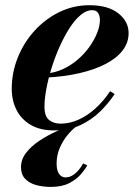

<svg xmlns="http://www.w3.org/2000/svg" viewBox="-20 -490 536 736"><path d="M188.5 10Q134 10 97.8 -11.2Q61.5 -32.5 43.2 -68.8Q25 -105 25 -150Q25 -211.5 48 -269Q71 -326.5 112 -371.8Q153 -417 207 -443.5Q261 -470 323 -470Q394 -470 433.5 -439Q473 -408 473 -363Q473 -326.5 450.2 -296.8Q427.5 -267 385.2 -245Q343 -223 284.5 -209.5Q226 -196 154 -192.5V-208Q189.5 -210.5 221 -225Q252.5 -239.5 278.5 -262Q304.5 -284.5 323.2 -311Q342 -337.5 352.5 -364.2Q363 -391 363 -413.5Q363 -429 356.2 -440Q349.5 -451 333 -451Q311 -451 288.8 -432.2Q266.5 -413.5 246.2 -381.8Q226 -350 208.5 -311Q191 -272 178 -230.2Q165 -188.5 157.8 -149.8Q150.5 -111 150.5 -81Q150.5 -44.5 168 -30.2Q185.5 -16 213 -16Q246.5 -16 280.8 -31.2Q315 -46.5 346 -74.5Q377 -102.5 402 -140.5L419.5 -129.5Q396 -94 363.5 -62.2Q331 -30.5 287.8 -10.2Q244.5 10 188.5 10ZM174.5 226.5Q144 226.5 118 219.2Q92 212 76.2 195.2Q60.5 178.5 60.5 151Q60.5 121 80.2 95.5Q100 70 131.8 49Q163.5 28 199.5 12.2Q235.5 -3.5 267.5 -14L272.5 -5Q256 7 238.5 28.2Q221 49.5 209 77.2Q197 105 197 137Q197 162.5 206.2 176.2Q215.5 190 231 190Q246.5 190 259.8 181.2Q273 172.5 283 160Q293 147.5 298.5 136.5L314.5 144Q307 158 290.5 177.5Q274 197 245.8 211.8Q217.5 226.5 174.5 226.5Z"/></svg>

Font: Bodoni Moda 11pt
Style: Bold Italic
Weight: 700
Italic angle: -13°
Designer: Owen Earl
Foundry: indestructible type
Version: Version 2.004